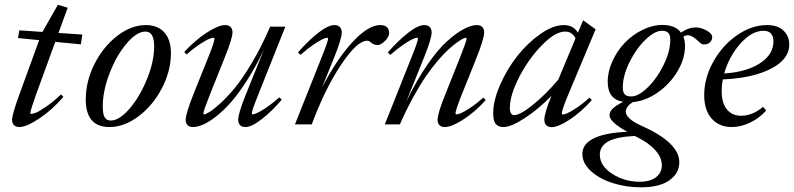

<svg xmlns="http://www.w3.org/2000/svg" viewBox="-20 -532 3395 821"><path d="M63 11.2Q48.3 11.2 40 3.2Q31.7 -4.9 31.7 -20Q31.7 -42.5 62.5 -127L147.5 -360.4L57.1 -369.1L62.5 -402.3L161.6 -395.5L227.5 -511.7L269.5 -499L230 -391.1L332 -384.3L325.7 -342.3L216.3 -353L133.8 -126.5Q109.9 -60.1 109.9 -48.8Q109.9 -44.9 113.8 -44.9Q120.6 -44.9 134 -50.3Q147.5 -55.7 177.2 -75.9Q207 -96.2 241.2 -128.4L251 -117.7Q202.1 -61 147.5 -24.9Q92.8 11.2 63 11.2Z M448.2 11.2Q346.7 11.2 346.7 -106.4Q346.7 -184.1 384 -258.3Q421.4 -332.5 481.4 -378.7Q541.5 -424.8 603.5 -424.8Q654.3 -424.8 682.6 -393.6Q710.9 -362.3 710.9 -304.7Q710.9 -229 672.6 -155.3Q634.3 -81.5 573 -35.2Q511.7 11.2 448.2 11.2ZM453.6 -16.6Q490.2 -16.6 534.2 -67.6Q578.1 -118.7 608.6 -194.1Q639.2 -269.5 639.2 -333.5Q639.2 -397 602.1 -397Q564.9 -397 521.7 -346.4Q478.5 -295.9 449 -219.7Q419.4 -143.6 419.4 -76.2Q419.4 -44.9 427.5 -30.8Q435.5 -16.6 453.6 -16.6Z M804.7 11.2Q790 11.2 782 3.2Q773.9 -4.9 773.9 -19.5Q773.9 -46.4 811 -138.7L871.6 -289.6Q897 -352.5 897 -366.7Q897 -370.6 893.1 -370.6Q886.7 -370.6 874.3 -365.7Q861.8 -360.8 835.2 -343.5Q808.6 -326.2 777.8 -298.8L767.6 -309.6Q814.5 -360.4 864.3 -392.6Q914.1 -424.8 943.4 -424.8Q958 -424.8 966.1 -416.5Q974.1 -408.2 974.1 -393.6Q974.1 -368.2 941.4 -287.1L878.9 -130.9Q849.6 -57.1 849.6 -46.9Q849.6 -43 853.5 -43Q857.9 -43 873.5 -51.8Q889.2 -60.5 918.7 -86.9Q948.2 -113.3 981 -152.1Q1013.7 -190.9 1055.7 -261Q1097.7 -331.1 1135.3 -418H1200.2L1083 -124Q1056.6 -58.6 1056.6 -46.9Q1056.6 -43 1060.5 -43Q1066.4 -43 1080.1 -49.1Q1093.8 -55.2 1119.9 -72.8Q1146 -90.3 1174.3 -115.7L1185.1 -106Q1143.1 -56.6 1099.6 -22.7Q1056.2 11.2 1029.3 11.2Q1014.6 11.2 1006.6 3.2Q998.5 -4.9 998.5 -19.5Q998.5 -46.4 1030.3 -125.5L1108.4 -319.3Q1073.7 -246.6 1036.1 -188Q998.5 -129.4 966.1 -93Q933.6 -56.6 902.1 -32.5Q870.6 -8.3 846.9 1.5Q823.2 11.2 804.7 11.2Z M1241.2 0 1356.4 -289.6Q1382.8 -355 1382.8 -366.7Q1382.8 -370.6 1378.9 -370.6Q1373 -370.6 1359.4 -364.5Q1345.7 -358.4 1319.6 -340.6Q1293.5 -322.8 1265.1 -297.4L1253.9 -307.6Q1296.9 -356.9 1339.8 -390.9Q1382.8 -424.8 1410.2 -424.8Q1424.8 -424.8 1433.1 -416.5Q1441.4 -408.2 1441.4 -393.6Q1441.4 -367.2 1409.7 -288.1L1356.9 -157.7Q1420.4 -279.8 1487.5 -352.3Q1554.7 -424.8 1605.5 -424.8Q1644 -424.8 1644 -390.1Q1644 -375 1626.5 -357.2Q1608.9 -339.4 1594.7 -339.4Q1578.1 -339.4 1566.4 -350.1Q1558.6 -357.9 1549.8 -357.9Q1506.8 -357.9 1438 -254.4Q1369.1 -150.9 1313 0Z M1625.5 0 1740.7 -289.6Q1767.1 -355 1767.1 -366.7Q1767.1 -370.6 1763.2 -370.6Q1757.3 -370.6 1743.7 -364.5Q1730 -358.4 1703.9 -340.6Q1677.7 -322.8 1649.4 -297.4L1638.2 -307.6Q1681.2 -356.9 1724.1 -390.9Q1767.1 -424.8 1794.4 -424.8Q1809.1 -424.8 1817.4 -416.5Q1825.7 -408.2 1825.7 -393.6Q1825.7 -367.2 1793.9 -288.1L1716.8 -96.7Q1759.8 -186 1806.2 -253.4Q1852.5 -320.8 1892.3 -356.2Q1932.1 -391.6 1963.9 -408.2Q1995.6 -424.8 2019.5 -424.8Q2034.2 -424.8 2042.2 -416.5Q2050.3 -408.2 2050.3 -393.6Q2050.3 -365.7 2013.7 -274.9L1953.1 -124Q1927.7 -59.6 1927.7 -46.9Q1927.7 -43 1931.6 -43Q1938 -43 1950.4 -47.9Q1962.9 -52.7 1989.5 -70.1Q2016.1 -87.4 2046.9 -114.7L2057.1 -104Q2010.7 -52.7 1960.9 -20.8Q1911.1 11.2 1881.8 11.2Q1867.2 11.2 1859.1 3.2Q1851.1 -4.9 1851.1 -19.5Q1851.1 -46.4 1883.3 -126.5L1945.8 -282.7Q1975.1 -356.4 1975.1 -366.7Q1975.1 -370.6 1971.2 -370.6Q1968.3 -370.6 1959.5 -366.5Q1950.7 -362.3 1934.3 -350.6Q1918 -338.9 1898.4 -321.3Q1878.9 -303.7 1853.5 -274.2Q1828.1 -244.6 1802.5 -207.8Q1776.9 -170.9 1747.1 -116.7Q1717.3 -62.5 1689.9 0Z M2133.3 11.2Q2109.9 11.2 2099.4 -2.4Q2088.9 -16.1 2088.9 -46.9Q2088.9 -102.1 2118.7 -169.7Q2148.4 -237.3 2192.4 -293Q2236.3 -348.6 2290.8 -386.7Q2345.2 -424.8 2390.6 -424.8Q2432.1 -424.8 2451.2 -392.1L2473.6 -445.3L2526.9 -406.7L2408.2 -123.5Q2382.3 -61 2382.3 -46.4Q2382.3 -42.5 2386.2 -42.5Q2392.6 -42.5 2404.8 -47.4Q2417 -52.2 2443.6 -69.6Q2470.2 -86.9 2501 -114.3L2510.7 -104Q2464.8 -52.7 2416 -20.5Q2367.2 11.7 2338.4 11.7Q2324.2 11.7 2315.9 3.4Q2307.6 -4.9 2307.6 -20Q2307.6 -47.9 2337.9 -122.1Q2284.2 -66.9 2225.1 -27.8Q2166 11.2 2133.3 11.2ZM2160.2 -70.8Q2160.2 -39.6 2178.7 -39.6Q2204.1 -39.6 2259.3 -84.2Q2314.5 -128.9 2367.2 -191.4L2440.9 -367.7Q2426.8 -397 2396.5 -397Q2354.5 -397 2297.9 -339.4Q2241.2 -281.7 2200.7 -203.6Q2160.2 -125.5 2160.2 -70.8Z M2720.2 269Q2656.7 269 2599.1 250.5Q2541.5 231.9 2505.9 198.7Q2470.2 165.5 2470.2 126.5Q2470.2 83 2520 59.1Q2569.8 35.2 2662.1 31.7Q2586.4 -11.2 2586.4 -38.6Q2586.4 -54.7 2599.6 -67.4Q2612.8 -80.1 2644.5 -96.7Q2578.6 -107.4 2578.6 -182.1Q2578.6 -226.6 2599.1 -271.2Q2619.6 -315.9 2652.1 -349.6Q2684.6 -383.3 2727.5 -404.3Q2770.5 -425.3 2812.5 -425.3Q2867.7 -425.3 2892.1 -392.6Q2923.3 -414.6 2955.1 -414.6Q2971.7 -414.6 2989.5 -407.2Q3007.3 -399.9 3017.6 -389.6Q3025.4 -381.8 3025.4 -374Q3025.4 -360.4 3015.9 -351.1Q3006.3 -341.8 2990.2 -341.8Q2980.5 -341.8 2972.2 -350.1Q2940.9 -381.3 2921.4 -381.3Q2910.2 -381.3 2902.3 -375Q2909.2 -357.4 2909.2 -335.4Q2909.2 -281.2 2877 -227.1Q2844.7 -172.9 2792.5 -136.5Q2740.2 -100.1 2685.1 -95.2Q2655.8 -75.7 2655.8 -54.2Q2655.8 -40.5 2672.1 -25.1Q2688.5 -9.8 2721.2 4.9Q2884.8 77.6 2884.8 161.6Q2884.8 208.5 2842.5 238.8Q2800.3 269 2720.2 269ZM2679.2 -119.6Q2710 -119.6 2749.5 -158Q2789.1 -196.3 2817.6 -254.4Q2846.2 -312.5 2846.2 -362.3Q2846.2 -382.3 2837.6 -391.4Q2829.1 -400.4 2810.5 -400.4Q2779.3 -400.4 2739.7 -362.1Q2700.2 -323.7 2671.6 -265.9Q2643.1 -208 2643.1 -157.7Q2643.1 -137.7 2651.4 -128.7Q2659.7 -119.6 2679.2 -119.6ZM2544.9 128.9Q2544.9 177.2 2597.7 211.2Q2650.4 245.1 2715.3 245.1Q2760.7 245.1 2785.4 225.6Q2810.1 206.1 2810.1 174.3Q2810.1 142.1 2782.5 110.8Q2754.9 79.6 2704.1 54.2Q2702.6 53.7 2700.9 52.7Q2699.2 51.8 2697.3 50.8Q2695.3 49.8 2694.3 49.3Q2614.7 53.2 2579.8 73.5Q2544.9 93.8 2544.9 128.9Z M3108.9 11.2Q3054.7 11.2 3022.9 -25.1Q2991.2 -61.5 2991.2 -125.5Q2991.2 -198.7 3030.3 -268.6Q3069.3 -338.4 3131.8 -381.6Q3194.3 -424.8 3259.8 -424.8Q3306.2 -424.8 3330.6 -400.9Q3355 -377 3355 -341.8Q3355 -278.3 3276.4 -238Q3197.8 -197.8 3070.8 -192.4Q3065.9 -168.5 3065.9 -143.6Q3065.9 -90.3 3088.6 -63.7Q3111.3 -37.1 3148.4 -37.1Q3198.2 -37.1 3242.7 -75.2L3256.3 -59.6Q3227.5 -26.9 3187.7 -7.8Q3147.9 11.2 3108.9 11.2ZM3245.1 -400.4Q3194.8 -400.4 3146.2 -345.9Q3097.7 -291.5 3076.7 -217.8Q3172.4 -224.1 3229.7 -261.5Q3287.1 -298.8 3287.1 -354.5Q3287.1 -400.4 3245.1 -400.4Z"/></svg>

Font: Elstob 18pt
Style: Italic
Weight: 400
Italic angle: -20°
Designer: Peter S. Baker
Version: Version 1.015